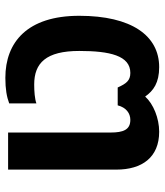

<svg xmlns="http://www.w3.org/2000/svg" viewBox="30 -620 600 699"><g transform="rotate(90 329.5 -270.0)"><path d="M263 10C304 10 332 5 356 -4V-103C339 -97 312 -95 287 -95C209 -95 165 -138 165 -259C165 -370 182 -445 245 -445C273 -445 284 -430 298 -399H363C371 -430 392 -445 416 -445C452 -445 462 -419 462 -373V0H597V-394C597 -487 553 -550 459 -550C410 -550 358 -529 331 -499C310 -529 281 -550 224 -550C109 -550 37 -449 37 -259C37 -70 133 10 263 10Z"/></g></svg>

Font: Kanit Medium
Style: Regular
Weight: 500
Designer: Katatrad Team
Foundry: CadsonDemak
Version: Version 1.000;PS 001.000;hotconv 1.0.88;makeotf.lib2.5.64775